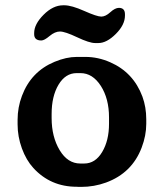

<svg xmlns="http://www.w3.org/2000/svg" viewBox="-20 -693 611 730"><path d="M286.1 -415H271.5Q229 -415 202.6 -371.1Q176.3 -327.1 176.3 -259.8V-244.1Q176.3 -172.9 206.8 -122.1Q237.3 -71.3 285.2 -71.3H300.3Q342.3 -71.3 368.4 -115Q394.5 -158.7 394.5 -222.2V-246.6Q394.5 -317.9 363.3 -366.5Q332 -415 286.1 -415ZM354 -529.3H341.8Q319.8 -529.3 273.4 -551.3Q227.1 -573.2 208 -573.2Q189 -573.2 168.7 -556.2Q148.4 -539.1 137.2 -539.1Q109.9 -539.1 109.9 -563V-567.4Q109.9 -601.1 145.8 -637Q181.6 -672.9 220.2 -672.9H224.6Q252 -672.9 300.3 -651.4Q348.6 -629.9 365 -629.9Q381.3 -629.9 399.4 -646.5Q417.5 -663.1 432.1 -663.1Q455.1 -663.1 455.1 -638.7V-633.8Q455.1 -598.6 420.4 -564Q385.7 -529.3 354 -529.3ZM536.1 -239.3V-222.2Q536.1 -177.7 518.6 -131.8Q481.9 -35.2 383.3 1Q337.9 17.6 288.6 17.6H280.3L271.5 17.1Q172.4 17.1 106.9 -54.2Q79.6 -84 63.2 -128.9Q46.9 -173.8 46.9 -220.2V-237.3Q46.9 -284.7 63.5 -328.6Q98.1 -420.9 187.5 -458Q232.4 -476.6 271.5 -476.6H305.2Q353 -476.6 399.4 -456.1Q487.3 -417.5 521.5 -325.7Q536.1 -285.6 536.1 -239.3Z"/></svg>

Font: Averia Serif Libre RX
Style: Bold
Weight: 700
Version: Version 1.002